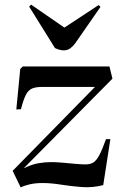

<svg xmlns="http://www.w3.org/2000/svg" viewBox="-20 -805 538 835"><path d="M79 -516H456L469 -463L83 -73Q118 -90 146.5 -95Q175 -100 202 -100Q225 -100 252.5 -97.5Q280 -95 307 -92.5Q334 -90 352 -90Q371 -90 384.5 -97.5Q398 -105 411 -128.5Q424 -152 441 -200H460L429 0Q383 12 336 8.5Q289 5 245.5 -2Q202 -9 165 -9Q134 -9 110 -3.5Q86 2 70 10L35 -62L393 -427H164Q136 -427 119.5 -420Q103 -413 92.5 -392.5Q82 -372 71 -330L51 -329L68 -505ZM107 -776 115 -785 260 -685 409 -783 417 -775 308 -618Q299 -605 286.5 -595.5Q274 -586 257 -586Q240 -586 219 -596Z"/></svg>

Font: Literata 72pt SemiBold
Style: Italic
Weight: 600
Italic angle: -2°
Designer: Latin by Veronika Burian and Jose Scaglione. Greek by Irene Vlachou. Cyrillic by Vera Evstafieva
Foundry: TypeTogether
Version: Version 3.002